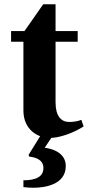

<svg xmlns="http://www.w3.org/2000/svg" viewBox="-20 -636 413 902"><path d="M90 211V243C107 245 119 246 138 246C185 246 289 234 289 144C289 79 221 62 190 58L229 0H171L114 92L118 100C140 102 184 111 184 153C184 196 146 211 90 211ZM32 -440H90V-117C90 -26 158 12 214 12C255 12 317 -7 373 -42L362 -73C348 -67 327 -63 305 -63C267 -63 241 -91 241 -155V-440H345V-490H241V-616H183L95 -490H32Z"/></svg>

Font: Heuristica
Style: Bold
Weight: 700
Version: Version 1.0.1